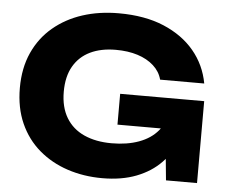

<svg xmlns="http://www.w3.org/2000/svg" viewBox="-54 -828 1072 906"><g transform="rotate(5 482.0 -375.0)"><path d="M838 -325Q835 -257 810.5 -195.5Q786 -134 739.5 -86Q693 -38 623.5 -11Q554 16 462 16Q374 16 297 -9.5Q220 -35 161.5 -85Q103 -135 70.5 -208Q38 -281 38 -375Q38 -469 71 -542Q104 -615 163.5 -665Q223 -715 301.5 -740.5Q380 -766 473 -766Q597 -766 687 -728Q777 -690 832 -624Q887 -558 903 -471H694Q684 -509 653.5 -536.5Q623 -564 577.5 -578.5Q532 -593 474 -593Q404 -593 353 -568.5Q302 -544 274 -495.5Q246 -447 246 -375Q246 -302 276 -252Q306 -202 361.5 -177Q417 -152 492 -152Q565 -152 621 -172.5Q677 -193 710.5 -233Q744 -273 749 -329ZM512 -242V-388H910V0H763L734 -297L773 -242Z"/></g></svg>

Font: Unbounded
Style: Bold
Weight: 700
Designer: Luke Prowse, Jean-Baptiste Morizot, Fátima Lázaro, Florian Runge
Foundry: NaN
Version: Version 1.700